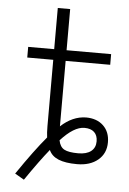

<svg xmlns="http://www.w3.org/2000/svg" viewBox="-55 -732 588 876"><g transform="rotate(5 238.5 -294.0)"><path d="M234.4 -90.8Q240.2 -60.5 260.3 -49.8Q280.3 -39.1 324.2 -39.1Q362.3 -39.1 382.8 -55.2Q403.3 -71.3 403.3 -100.6Q403.3 -127.9 387.7 -142.6Q372.1 -157.2 342.8 -157.2Q294.9 -157.2 234.4 -90.8ZM176.8 -98.6Q173.8 -120.1 173.8 -150.4V-454.1H54.7V-502.9H173.8V-691.4H230.5V-502.9H434.6V-454.1H230.5V-155.3V-154.3Q284.2 -204.1 345.7 -205.1Q395.5 -205.1 425.3 -176.8Q455.1 -148.4 455.1 -100.6Q455.1 -49.8 418.9 -19.5Q382.8 10.7 323.2 10.7Q269.5 10.7 237.8 -2.4Q206.1 -15.6 194.3 -43Q151.4 9.8 87.9 102.5L45.9 78.1Q123 -35.2 176.8 -98.6Z"/></g></svg>

Font: Gen Shin Gothic Light
Style: Regular
Weight: 200
Designer: [Source Han Sans]
Ryoko NISHIZUKA  (kana & ideographs); Paul D. Hunt (Latin, Greek & Cyrillic); Wenlong ZHANG  (bopomofo
Version: Version 1.002.20150607